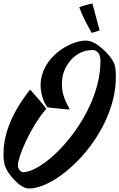

<svg xmlns="http://www.w3.org/2000/svg" viewBox="-34 -994 682 1097"><path d="M605 -655C590 -680 519 -762 457 -762C362 -762 198 -663 198 -506C198 -451 221 -399 237 -381C273 -375 333 -372 364 -368C362 -385 304 -448 324 -558C337 -623 395 -708 495 -708C517 -708 540 -692 540 -645C540 -334 232 -10 96 -10C86 -10 68 -28 68 -49C68 -95 137 -264 230 -372C221 -389 154 -465 138 -482C16 -328 -14 -205 -14 -115C-14 -56 -2 -36 5 -23C14 -3 77 83 131 83C308 83 628 -231 628 -554C628 -631 614 -639 605 -655ZM535 -821 494 -974C481 -972 452 -965 419 -953C440 -893 471 -840 490 -806C509 -811 520 -814 535 -821Z"/></svg>

Font: Yesteryear
Style: Regular
Weight: 400
Designer: Astigmatic (AOETI)
Foundry: Astigmatic (AOETI)
Version: Version 1.000